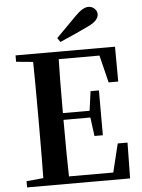

<svg xmlns="http://www.w3.org/2000/svg" viewBox="-63 -1026 794 1075"><g transform="rotate(-5 334.0 -488.5)"><path d="M45 0V-35L140 -44Q142 -143 142 -346V-395Q142 -596 140 -697L45 -706V-742H604L605 -546H551L513 -700H284Q281 -602 281 -397H431L446 -506H493V-254H446L432 -359H281Q281 -143 284 -41H533L572 -201H627L624 0ZM302 -795 286 -818Q325 -858 400 -933Q443 -977 474 -977Q495 -977 509 -963.5Q523 -950 523 -932Q523 -895 461 -867Q397 -836 302 -795Z"/></g></svg>

Font: GenRyuMin TW B
Style: Regular
Weight: 700
Version: Version 1.501;PS 1;hotconv 16.6.51;makeotf.lib2.5.65220